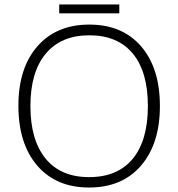

<svg xmlns="http://www.w3.org/2000/svg" viewBox="-20 -836 804 866"><path d="M247.1 -815.9H518.1V-775.9H247.1ZM701.2 -357.9Q701.2 -188 616.2 -89.1Q531.2 9.8 381.8 9.8Q232.9 9.8 147.9 -89.1Q63 -188 63 -358.9Q63 -529.3 148.7 -627.2Q234.4 -725.1 382.8 -725.1Q532.2 -725.1 616.7 -626.7Q701.2 -528.3 701.2 -357.9ZM117.2 -357.9Q117.2 -204.6 185.5 -120.8Q253.9 -37.1 381.8 -37.1Q510.7 -37.1 578.9 -120.1Q647 -203.1 647 -357.9Q647 -512.2 578.9 -594.5Q510.7 -676.8 382.8 -676.8Q255.4 -676.8 186.3 -593.8Q117.2 -510.7 117.2 -357.9Z"/></svg>

Font: Zoram GWebM Light
Style: Regular
Weight: 300
Foundry: Ascender Corporation
Version: Version 1.000